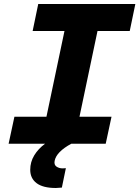

<svg xmlns="http://www.w3.org/2000/svg" viewBox="-20 -718 696 959"><path d="M52 -135H212L302 -563H143L171 -698H656L628 -563H467L377 -135H537L508 0H336Q262 40 253 85Q249 105 262 114Q275 123 293 123L309 122L289 219Q269 221 259 221Q195 221 163 197Q131 173 131 130Q131 91 151 58Q171 25 205 0H23Z"/></svg>

Font: Azeret Mono
Style: Bold Italic
Weight: 700
Italic angle: -12°
Designer: Martin Vácha
Foundry: Displaay
Version: Version 1.000; Glyphs 3.0.3, build 3074